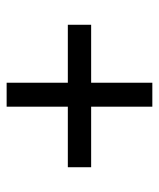

<svg xmlns="http://www.w3.org/2000/svg" viewBox="31 -636 490 593"><g transform="rotate(90 276.5 -340.0)"><path d="M497 -304H310V-115H236V-304H57V-376H236V-565H310V-376H497Z"/></g></svg>

Font: Hind Madurai
Style: Regular
Weight: 400
Designer: Jyotish Sonowal
Foundry: Indian Type Foundry
Version: Version 1.001;PS 1.0;hotconv 1.0.86;makeotf.lib2.5.63406; tt